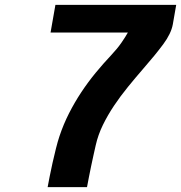

<svg xmlns="http://www.w3.org/2000/svg" viewBox="-20 -770 745 790"><path d="M208 -750H705L691 -669.5Q684 -631.5 651.5 -587.8Q619 -544 570 -488Q537.5 -450.5 506.5 -412.5Q475.5 -374.5 449.2 -335.2Q423 -296 403.2 -255.5Q383.5 -215 374 -173Q370 -155 365 -132.8Q360 -110.5 355.2 -87.5Q350.5 -64.5 346 -42Q341.5 -19.5 338 0H176Q179 -16 184.2 -43Q189.5 -70 196.2 -100Q203 -130 210.2 -159Q217.5 -188 224.5 -209Q241 -258.5 264 -303.8Q287 -349 314.5 -390.5Q342 -432 373.2 -470Q404.5 -508 437.5 -543Q462.5 -569.5 479.8 -594.5Q497 -619.5 506 -636H188Z"/></svg>

Font: B612
Style: Bold Italic
Weight: 700
Italic angle: -10°
Designer: Nicolas Chauveau, Thomas Paillot, Jonathan Favre-Lamarine, Jean-Luc Vinot
Foundry: AIRBUS
Version: Version 1.008